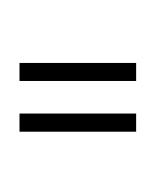

<svg xmlns="http://www.w3.org/2000/svg" viewBox="-20 -734 612 754"><path d="M56.6 -416V-486.8H514.6V-416ZM56.6 -216.8V-288.1H514.6V-216.8ZM283.2 0ZM288.6 -714.4Z"/></svg>

Font: Droid Sans Tamil
Style: Regular
Weight: 400
Designer: Jelle Bosma
Foundry: Monotype Imaging Inc.
Version: Version 1.02